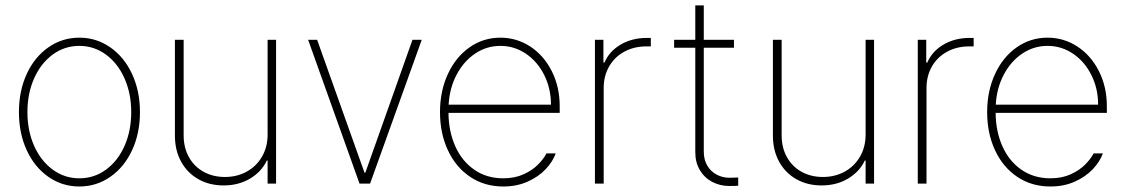

<svg xmlns="http://www.w3.org/2000/svg" viewBox="-20 -677 4151 708"><path d="M49.8 -263.7Q49.8 -341.8 78.6 -404.3Q107.4 -466.8 158.4 -502.4Q209.5 -538.1 272.5 -538.1Q335.4 -538.1 386.7 -502.4Q438 -466.8 467 -404.1Q496.1 -341.3 496.1 -263.7Q496.1 -185.5 467 -123Q438 -60.5 386.7 -24.9Q335.4 10.7 272.5 10.7Q209.5 10.7 158.4 -24.9Q107.4 -60.5 78.6 -123Q49.8 -185.5 49.8 -263.7ZM463.9 -263.7Q463.9 -332 439.2 -387.7Q414.6 -443.4 370.8 -475.6Q327.1 -507.8 272.5 -507.8Q217.8 -507.8 174.1 -475.6Q130.4 -443.4 105.7 -387.7Q81.1 -332 81.1 -263.7Q81.1 -195.3 105.7 -139.6Q130.4 -84 174.1 -51.8Q217.8 -19.5 272.5 -19.5Q327.6 -19.5 371.3 -51.8Q415 -84 439.5 -139.6Q463.9 -195.3 463.9 -263.7Z M966.8 -530.3H998V0H966.8V-85H963.9Q944.3 -43.5 901.9 -18.3Q859.4 6.8 804.7 6.8Q752.4 6.8 711.7 -16.1Q670.9 -39.1 647.9 -80.8Q625 -122.6 625 -176.8V-530.3H657.2V-177.7Q657.2 -132.8 676.5 -97.9Q695.8 -63 730.5 -43.7Q765.1 -24.4 809.6 -24.4Q853.5 -24.4 889.4 -43.9Q925.3 -63.5 946 -99.1Q966.8 -134.8 966.8 -180.7Z M1344.7 0H1305.7L1116.2 -530.3H1149.4L1324.2 -40H1327.1L1501 -530.3H1535.2Z M1602.5 -263.7Q1602.5 -341.3 1631.6 -404.1Q1660.6 -466.8 1711.4 -502.4Q1762.2 -538.1 1825.2 -538.1Q1885.3 -538.1 1935.3 -505.4Q1985.4 -472.7 2014.6 -414.8Q2043.9 -356.9 2043.9 -285.2V-260.7H1633.8Q1634.3 -192.9 1658.7 -137.9Q1683.1 -83 1728.8 -51.3Q1774.4 -19.5 1835.9 -19.5Q1878.4 -19.5 1910.9 -34.4Q1943.4 -49.3 1963.9 -70.1Q1984.4 -90.8 1995.1 -111.3H2029.3Q2018.1 -80.6 1991.7 -52.7Q1965.3 -24.9 1925.3 -7.1Q1885.3 10.7 1835.9 10.7Q1766.6 10.7 1713.6 -24.9Q1660.6 -60.5 1631.6 -123Q1602.5 -185.5 1602.5 -263.7ZM2011.7 -291Q2011.7 -350.6 1986.8 -400.4Q1961.9 -450.2 1919.2 -479Q1876.5 -507.8 1825.2 -507.8Q1774.4 -507.8 1732.2 -479.5Q1689.9 -451.2 1663.8 -401.6Q1637.7 -352.1 1634.3 -291Z M2173.8 -530.3H2205.1V-446.3H2209Q2226.6 -487.8 2268.6 -512.5Q2310.5 -537.1 2364.3 -537.1H2379.9V-505.9H2363.3Q2317.9 -505.9 2282 -486.3Q2246.1 -466.8 2226.1 -431.9Q2206.1 -397 2206.1 -352.5V0H2173.8Z M2686.5 -501H2575.2V-118.2Q2575.2 -87.9 2588.1 -66.2Q2601.1 -44.4 2622.8 -33Q2644.5 -21.5 2669.9 -21.5L2702.1 -22.5V7.8Q2695.3 8.8 2668.9 8.8Q2635.3 8.8 2606.7 -6.1Q2578.1 -21 2561 -49.3Q2543.9 -77.6 2543.9 -115.2V-501H2465.8V-530.3H2543.9V-657.2H2575.2V-530.3H2686.5Z M3171.9 -530.3H3203.1V0H3171.9V-85H3168.9Q3149.4 -43.5 3106.9 -18.3Q3064.5 6.8 3009.8 6.8Q2957.5 6.8 2916.7 -16.1Q2876 -39.1 2853 -80.8Q2830.1 -122.6 2830.1 -176.8V-530.3H2862.3V-177.7Q2862.3 -132.8 2881.6 -97.9Q2900.9 -63 2935.5 -43.7Q2970.2 -24.4 3014.6 -24.4Q3058.6 -24.4 3094.5 -43.9Q3130.4 -63.5 3151.1 -99.1Q3171.9 -134.8 3171.9 -180.7Z M3364.3 -530.3H3395.5V-446.3H3399.4Q3417 -487.8 3459 -512.5Q3501 -537.1 3554.7 -537.1H3570.3V-505.9H3553.7Q3508.3 -505.9 3472.4 -486.3Q3436.5 -466.8 3416.5 -431.9Q3396.5 -397 3396.5 -352.5V0H3364.3Z M3620.1 -263.7Q3620.1 -341.3 3649.2 -404.1Q3678.2 -466.8 3729 -502.4Q3779.8 -538.1 3842.8 -538.1Q3902.8 -538.1 3952.9 -505.4Q4002.9 -472.7 4032.2 -414.8Q4061.5 -356.9 4061.5 -285.2V-260.7H3651.4Q3651.9 -192.9 3676.3 -137.9Q3700.7 -83 3746.3 -51.3Q3792 -19.5 3853.5 -19.5Q3896 -19.5 3928.5 -34.4Q3960.9 -49.3 3981.4 -70.1Q4002 -90.8 4012.7 -111.3H4046.9Q4035.6 -80.6 4009.3 -52.7Q3982.9 -24.9 3942.9 -7.1Q3902.8 10.7 3853.5 10.7Q3784.2 10.7 3731.2 -24.9Q3678.2 -60.5 3649.2 -123Q3620.1 -185.5 3620.1 -263.7ZM4029.3 -291Q4029.3 -350.6 4004.4 -400.4Q3979.5 -450.2 3936.8 -479Q3894 -507.8 3842.8 -507.8Q3792 -507.8 3749.8 -479.5Q3707.5 -451.2 3681.4 -401.6Q3655.3 -352.1 3651.9 -291Z"/></svg>

Font: Pretendard Std Thin
Style: Regular
Weight: 100
Designer: Base glyphs from Inter by Rasmus Andersson; Hangeul glyphs from Noto Sans CJK(Source Han Sans) by Jang Soo-young and Kan
Foundry: Kil Hyung-jin
Version: Version 1.309